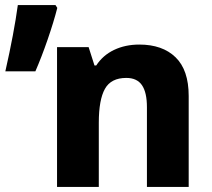

<svg xmlns="http://www.w3.org/2000/svg" viewBox="-20 -734 832 754"><path d="M721 -357V0H557V-313Q557 -371 537.5 -399.5Q518 -428 476 -428Q416 -428 392 -385Q368 -342 368 -252V0H204V-549H328L351 -477H358Q384 -517 428 -538Q472 -559 527 -559Q618 -559 669.5 -509Q721 -459 721 -357ZM205 -703Q191 -648 167 -578.5Q143 -509 119 -454H1Q35 -604 50 -714H198Z"/></svg>

Font: Noto Sans UI ExtraBold
Style: Regular
Weight: 800
Designer: Monotype Design Team
Foundry: Monotype Imaging Inc.
Version: Version 1.001